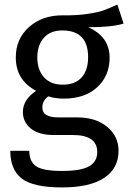

<svg xmlns="http://www.w3.org/2000/svg" viewBox="-20 -606 560 839"><path d="M493 -586 520 -503Q470 -487 366 -487Q459 -445 459 -354Q459 -275 405 -225Q351 -175 258 -175Q222 -175 191 -185Q165 -166 165 -136Q165 -93 234 -93H318Q398 -93 448 -52Q498 -11 498 53Q498 130 435 171.5Q372 213 251 213Q126 213 75.5 174.5Q25 136 25 53H108Q108 100 138 120.5Q168 141 251 141Q334 141 369.5 120.5Q405 100 405 59Q405 -16 299 -16H216Q149 -16 114.5 -44.5Q80 -73 80 -116Q80 -171 138 -209Q49 -256 49 -355Q49 -436 106.5 -487.5Q164 -539 252 -539Q314 -538 361 -545Q408 -552 430.5 -560Q453 -568 493 -586ZM252 -473Q200 -473 171.5 -440.5Q143 -408 143 -355Q143 -301 172 -268.5Q201 -236 254 -236Q308 -236 336.5 -267.5Q365 -299 365 -356Q365 -473 252 -473Z"/></svg>

Font: Fira Sans
Style: Regular
Weight: 400
Designer: Carrois Corporate & Edenspiekermann AG
Foundry: Carrois Corporate GbR & Edenspiekermann AG
Version: Version 4.106;PS 004.106;hotconv 1.0.70;makeotf.lib2.5.58329